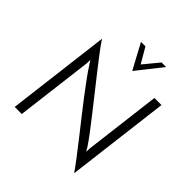

<svg xmlns="http://www.w3.org/2000/svg" viewBox="-246 -1095 1304 1304"><g transform="rotate(45 406.0 -443.0)"><path d="M764 -714 672 33Q648 -2 611 -50.5Q574 -99 531 -154Q488 -209 442.5 -266.5Q397 -324 355 -379Q313 -434 278.5 -481.5Q244 -529 222 -564Q220 -568 214.5 -575.5Q209 -583 205 -590V-558L136 0H68L160 -747Q184 -710 220.5 -662Q257 -614 299.5 -560Q342 -506 387 -449Q432 -392 474 -338.5Q516 -285 552 -237.5Q588 -190 611 -155Q613 -150 618 -142.5Q623 -135 627 -128L628 -161L696 -714ZM362 -919H405L469 -809L560 -919H604Q567 -874 531.5 -828Q496 -782 460 -737Z"/></g></svg>

Font: Josefin Sans
Style: Italic
Weight: 400
Italic angle: -7.5°
Designer: Santiago Orozco
Foundry: Typemade